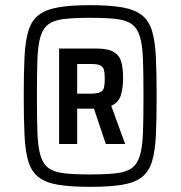

<svg xmlns="http://www.w3.org/2000/svg" viewBox="-20 -716 700 744"><path d="M329 8Q254 8 205.5 0Q157 -8 129.5 -29.5Q102 -51 90 -90Q78 -129 75 -191.5Q72 -254 72 -344Q72 -433 75 -495Q78 -557 90 -596.5Q102 -636 129.5 -657.5Q157 -679 205.5 -687.5Q254 -696 329 -696Q405 -696 453.5 -687.5Q502 -679 529.5 -657.5Q557 -636 569 -596.5Q581 -557 584 -495Q587 -433 587 -344Q587 -254 584 -191.5Q581 -129 569 -90Q557 -51 529.5 -29.5Q502 -8 453.5 0Q405 8 329 8ZM329 -40Q390 -40 429.5 -44.5Q469 -49 490.5 -64.5Q512 -80 522 -113Q532 -146 534 -202Q536 -258 536 -344Q536 -430 534 -486Q532 -542 522 -574.5Q512 -607 490.5 -622.5Q469 -638 430 -642.5Q391 -647 329 -647Q268 -647 229 -642.5Q190 -638 168.5 -622.5Q147 -607 137 -574.5Q127 -542 125 -486Q123 -430 123 -344Q123 -258 125 -202Q127 -146 137 -113Q147 -80 168.5 -64.5Q190 -49 229 -44.5Q268 -40 329 -40ZM209 -158V-528H353Q399 -528 421.5 -514Q444 -500 450.5 -474.5Q457 -449 457 -412Q457 -376 448.5 -347.5Q440 -319 411 -306L465 -158H390L344 -295H279V-158ZM279 -353H329Q356 -353 368 -358.5Q380 -364 383 -377Q386 -390 386 -411Q386 -434 382.5 -446Q379 -458 367.5 -463Q356 -468 332 -468H279Z"/></svg>

Font: Saira SemiCondensed SemiBold
Style: Regular
Weight: 600
Width: 4
Designer: Hector Gatti with collaboration of the Omnibus-Type team
Foundry: Omnibus-Type
Version: Version 1.101